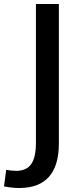

<svg xmlns="http://www.w3.org/2000/svg" viewBox="-74 -700 420 962"><path d="M22 242Q-11 242 -54 234L-43 151Q-15 156 7 156Q59 156 82.5 122Q106 88 106 16V-680H221V18Q221 242 22 242Z"/></svg>

Font: Martel Sans DemiBold
Style: Regular
Weight: 600
Designer: Dan Reynolds and Mathieu Réguer
Foundry: Dan Reynolds and Mathieu Réguer
Version: Version 1.001;PS 001.001;hotconv 1.0.70;makeotf.lib2.5.58329